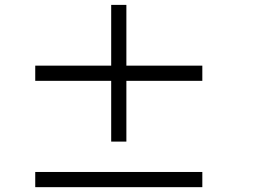

<svg xmlns="http://www.w3.org/2000/svg" viewBox="-20 -817 1040 790"><path d="M125 -484.4V-546.9H437.5V-796.9H500V-546.9H812.5V-484.4H500V-234.4H437.5V-484.4ZM125 -46.9V-109.4H812.5V-46.9Z"/></svg>

Font: KH Dot Dougenzaka 16
Style: Regular
Weight: 400
Designer: Original version for X68000 by Keitarou Hiraki (http://hp.vector.co.jp/authors/VA000874/) / TrueType conversion by Homem
Version: Version 1.00.20150527